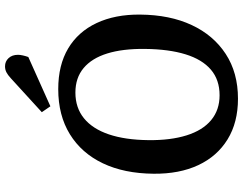

<svg xmlns="http://www.w3.org/2000/svg" viewBox="-124 -852 990 783"><g transform="rotate(-90 371.5 -460.0)"><path d="M55 -329Q56 -449 97.5 -536Q139 -623 216 -670.5Q293 -718 400 -718Q498 -718 566 -677.5Q634 -637 669.5 -561.5Q705 -486 704 -384Q703 -263 661.5 -174Q620 -85 543.5 -35Q467 15 361 15Q264 15 195 -27.5Q126 -70 90 -147Q54 -224 55 -329ZM192 -350Q191 -260 211.5 -194.5Q232 -129 273.5 -94.5Q315 -60 375 -60Q438 -60 479.5 -95.5Q521 -131 542 -199Q563 -267 564 -365Q565 -455 545.5 -518Q526 -581 486 -614.5Q446 -648 386 -648Q324 -648 281 -613Q238 -578 215.5 -511.5Q193 -445 192 -350ZM444 -911Q458 -924 469 -929.5Q480 -935 493 -935Q513 -935 526.5 -920.5Q540 -906 540 -882Q540 -874 537.5 -862.5Q535 -851 531 -840L330 -750L306 -785Z"/></g></svg>

Font: Literata 18pt SemiBold
Style: Italic
Weight: 600
Italic angle: -2°
Designer: Latin by Veronika Burian and Jose Scaglione. Greek by Irene Vlachou. Cyrillic by Vera Evstafieva
Foundry: TypeTogether
Version: Version 3.103;gftools[0.9.29]